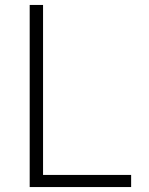

<svg xmlns="http://www.w3.org/2000/svg" viewBox="-20 -752 603 776"><path d="M154 -732V-45H510V4H100V-732Z"/></svg>

Font: Sinter Light
Style: Regular
Weight: 300
Foundry: Adobe & rsms
Version: Version 1.000